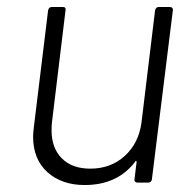

<svg xmlns="http://www.w3.org/2000/svg" viewBox="-20 -524 559 551"><path d="M436 -504H467Q472 -504 474.5 -501Q477 -498 476 -494L416 -10Q416 -6 413 -3Q410 0 405 0H374Q370 0 367.5 -3Q365 -6 366 -10L372 -59Q372 -62 370.5 -62.5Q369 -63 368 -60Q317 7 223 7Q157 7 116 -30Q75 -67 75 -132Q75 -140 77 -158L118 -494Q120 -504 129 -504H160Q170 -504 168 -494L129 -172Q128 -164 128 -150Q128 -99 157.5 -69.5Q187 -40 239 -40Q298 -40 338 -76.5Q378 -113 386 -172L425 -494Q427 -504 436 -504Z"/></svg>

Font: Barlow Light
Style: Italic
Weight: 300
Italic angle: -7°
Designer: Jeremy Tribby
Foundry: Tribby Type
Version: Version 1.408